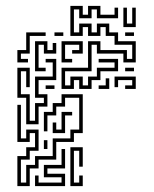

<svg xmlns="http://www.w3.org/2000/svg" viewBox="-20 -626 524 652"><path d="M189 -324V-396H279V-486H321V-456H411V-426H429V-474H369V-504H339V-534H321V-504H279V-534H261V-504H219V-606H261V-576H279V-606H321V-576H369V-600H381V-564H309V-594H291V-564H249V-594H231V-516H249V-546H291V-516H309V-546H351V-516H381V-486H441V-414H399V-444H309V-474H291V-384H201V-336H219V-366H261V-336H279V-366H309V-396H369V-414H315V-426H381V-384H321V-354H291V-324H249V-354H231V-324ZM399 -534V-600H411V-546H429V-600H441V-534ZM39 -414V-456H69V-516H135V-504H81V-444H51V-426H75V-414ZM165 -504V-516H195V-504ZM405 -504V-516H435V-504ZM99 -384V-486H141V-456H159V-480H171V-444H129V-474H111V-396H135V-384ZM189 -414V-486H261V-444H225V-456H249V-474H201V-426H225V-414ZM69 -204V-294H39V-396H81V-330H69V-384H51V-306H81V-216H99V-276H129V-294H99V-366H159V-414H135V-426H171V-354H111V-306H141V-264H111V-204ZM405 -384V-396H435V-384ZM405 -324V-336H429V-354H381V-330H369V-366H441V-324ZM315 -324V-336H339V-360H351V-324ZM135 -324V-336H165V-324ZM39 6V-96H69V-126H99V-174H81V-144H39V-270H51V-156H69V-186H111V-114H81V-84H51V-6H69V-66H99V-96H159V-156H219V-186H249V-294H201V-264H171V-234H141V-180H129V-246H159V-276H189V-306H261V-174H231V-144H171V-84H111V-54H81V6ZM159 -174V-210H171V-186H189V-246H225V-234H201V-174ZM129 -120V-150H141V-120ZM219 6V-126H261V-60H249V-114H231V-6H249V-30H261V6ZM99 6V-30H111V-6H189V-24H129V-66H189V-120H201V-54H141V-36H201V6Z"/></svg>

Font: Rubik Maze
Style: Regular
Weight: 400
Designer: Hubert and Fischer, NaN
Foundry: Hubert and Fischer, NaN
Version: Version 2.200